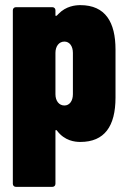

<svg xmlns="http://www.w3.org/2000/svg" viewBox="-20 -545 496 748"><path d="M293 -525C273 -525 237 -521 208 -491C204 -486 200 -483 198 -483C197 -483 196 -484 196 -485V-505C196 -512 191 -517 184 -517H42C35 -517 30 -512 30 -505V171C30 178 35 183 42 183H184C191 183 196 178 196 171V-35C196 -39 199 -40 202 -36C232 4 272 8 293 8C387 8 430 -53 430 -165V-352C430 -458 391 -525 293 -525ZM264 -339V-178C264 -152 251 -134 231 -134C210 -134 196 -152 196 -178V-339C196 -365 210 -383 231 -383C251 -383 264 -365 264 -339Z"/></svg>

Font: Barlow Condensed ExtraBold
Style: Regular
Weight: 800
Width: 3
Designer: Jeremy Tribby
Foundry: Tribby Type
Version: Version 1.422;hotconv 1.0.109;makeotfexe 2.5.65596